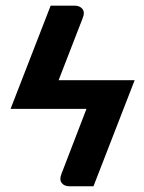

<svg xmlns="http://www.w3.org/2000/svg" viewBox="-20 -505 512 683"><path d="M188.5 -219.7H459L312.5 157.7H227.5Q208.5 157.7 199.5 145.8Q190.4 133.8 198.7 113.3L287.6 -117.7H17.6L160.2 -484.9H245.1Q264.2 -484.9 273.4 -472.9Q282.7 -460.9 273.9 -439.9Z"/></svg>

Font: Carlito
Style: Bold
Weight: 700
Designer: Lukasz Dziedzic
Foundry: tyPoland Lukasz Dziedzic
Version: Version 1.104